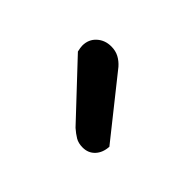

<svg xmlns="http://www.w3.org/2000/svg" viewBox="-51 -773 345 345"><g transform="rotate(45 121.5 -600.5)"><path d="M136 -534 42 -634Q41 -638 40.5 -641.5Q40 -645 40 -647Q40 -663 51 -673Q62 -683 78 -683Q89 -683 97.5 -678.5Q106 -674 113 -666L203 -553Q202 -537 193 -527.5Q184 -518 170 -518Q159 -518 151.5 -522.5Q144 -527 136 -534Z"/></g></svg>

Font: Baloo Bhaijaan 2
Style: Regular
Weight: 400
Designer: Sanskriti Dholi, Noopur Datye and Ek Type
Foundry: Ek Type
Version: Version 1.701